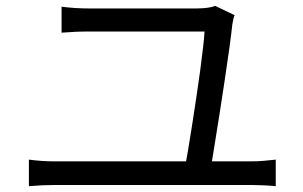

<svg xmlns="http://www.w3.org/2000/svg" viewBox="-20 -695 1040 658"><path d="M784 -643Q781 -636 779 -626Q777 -616 776 -610Q773 -580 766 -529.5Q759 -479 750 -419.5Q741 -360 732 -302Q723 -244 715 -196Q707 -148 703 -121H614Q618 -143 624.5 -180.5Q631 -218 638 -264Q645 -310 652.5 -359Q660 -408 666 -453Q672 -498 676 -533Q680 -568 681 -587Q654 -587 611 -587Q568 -587 518 -587Q468 -587 420.5 -587Q373 -587 337 -587Q301 -587 287 -587Q260 -587 237.5 -586Q215 -585 191 -583V-672Q214 -669 238 -667.5Q262 -666 286 -666Q298 -666 324.5 -666Q351 -666 387 -666Q423 -666 462 -666Q501 -666 538.5 -666Q576 -666 606.5 -666Q637 -666 655 -666Q665 -666 677.5 -667Q690 -668 700.5 -670Q711 -672 717 -675ZM79 -148Q101 -145 123.5 -143.5Q146 -142 167 -142H842Q865 -142 885.5 -144Q906 -146 925 -148V-57Q905 -59 881 -60Q857 -61 842 -61H167Q146 -61 124 -60Q102 -59 79 -57Z"/></svg>

Font: Noto Sans JP Thin
Style: Regular
Weight: 400
Version: Version 2.004-H2;hotconv 1.0.118;makeotfexe 2.5.65603